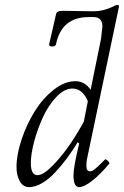

<svg xmlns="http://www.w3.org/2000/svg" viewBox="-20 -745 502 778"><path d="M46.9 -67.9Q46.9 -118.7 67.4 -179.7Q87.9 -240.7 120.1 -293Q152.3 -345.2 196.8 -380.6Q241.2 -416 285.2 -416Q324.2 -416 347.2 -380.9L389.2 -586.9Q395 -632.8 395 -637.2Q395 -675.8 358.9 -675.8H339.8Q229.5 -675.8 207 -565.9Q205.1 -557.1 191.4 -556.6Q179.2 -556.6 179.2 -564Q178.7 -564.9 179.2 -565.9L207 -687Q208.5 -694.8 215.1 -698Q221.7 -701.2 236.8 -701.2Q251.5 -701.2 296.6 -700.2Q341.8 -699.2 358.9 -699.2Q397.5 -699.2 437 -717.8Q449.2 -725.1 458 -725.1Q461.9 -725.1 461.9 -720.2Q461.9 -712.9 460 -708L332 -98.1Q330.1 -89.4 330.1 -71.8Q330.1 -50.8 345.2 -50.8Q349.1 -50.8 353.5 -52.7Q357.9 -54.7 364.7 -60.3Q371.6 -65.9 375.7 -69.6Q379.9 -73.2 390.4 -83.7Q400.9 -94.2 405.8 -99.1Q407.2 -101.1 412.1 -97.4Q417 -93.8 420.7 -88.9Q424.3 -84 422.9 -82Q387.2 -39.1 354 -12.9Q320.8 13.2 300.8 13.2Q277.8 13.2 277.8 -34.2Q277.8 -69.3 300.8 -163.1L294.9 -168.9Q274.4 -134.8 252.4 -105.2Q230.5 -75.7 204.6 -47.6Q178.7 -19.5 150.9 -3.2Q123 13.2 98.1 13.2Q73.2 13.2 60.1 -10.7Q46.9 -34.7 46.9 -67.9ZM131.8 -35.2Q156.2 -35.2 195.6 -76.2Q234.9 -117.2 266.6 -164.6Q298.3 -211.9 319.8 -252.9L335.9 -335Q314.5 -386.2 272.9 -386.2Q241.2 -386.2 209.2 -353Q177.2 -319.8 155 -272.2Q132.8 -224.6 118.9 -173.1Q105 -121.6 105 -84Q105 -35.2 131.8 -35.2Z"/></svg>

Font: Junicode SmCond Light
Style: Italic
Weight: 300
Width: 4
Italic angle: -11°
Designer: Peter S. Baker
Version: Version 2.206